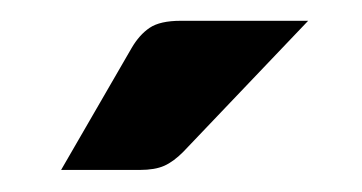

<svg xmlns="http://www.w3.org/2000/svg" viewBox="-20 -710 341 181"><path d="M270.5 -690.4 152.8 -566.9Q143.6 -557.6 134.8 -553.7Q126 -549.8 111.8 -549.8H37.6L104 -664.6Q111.3 -677.2 121.1 -683.8Q130.9 -690.4 150.4 -690.4Z"/></svg>

Font: Carlito
Style: Bold
Weight: 700
Designer: Lukasz Dziedzic
Foundry: tyPoland Lukasz Dziedzic
Version: Version 1.104